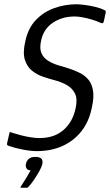

<svg xmlns="http://www.w3.org/2000/svg" viewBox="-20 -697 514 897"><path d="M13 -27 24 -75Q25 -81 28.5 -80Q32 -79 36 -77Q55 -71 78 -65Q101 -59 124 -55.5Q147 -52 164 -52Q234 -52 277 -90Q320 -128 333 -190Q343 -234 330.5 -259.5Q318 -285 292.5 -299.5Q267 -314 236 -322Q209 -329 180 -339Q151 -349 128.5 -367.5Q106 -386 96 -418.5Q86 -451 98 -503Q111 -565 147 -603Q183 -641 233 -659Q283 -677 337 -677Q351 -677 375 -674Q399 -671 424.5 -665Q450 -659 467 -650Q471 -649 473 -646.5Q475 -644 474 -639L465 -597Q462 -583 446 -592Q431 -599 409.5 -605.5Q388 -612 366.5 -616Q345 -620 329 -620Q270 -620 226.5 -590.5Q183 -561 172 -507Q164 -471 173.5 -449Q183 -427 203.5 -414Q224 -401 249 -393Q274 -385 299 -378Q327 -369 351.5 -357Q376 -345 392.5 -325.5Q409 -306 414.5 -274Q420 -242 409 -194Q396 -129 360.5 -84Q325 -39 272 -15Q219 9 152 9Q124 9 87.5 2Q51 -5 22 -15Q16 -17 14 -19.5Q12 -22 13 -27ZM178 69Q175 82 164 102Q153 122 139.5 142Q126 162 113 176Q109 180 106 180Q101 180 92.5 180Q84 180 77 180Q75 179 75.5 178Q76 177 80 170Q89 157 102 135.5Q115 114 123 99Q108 98 103.5 89Q99 80 101 69Q104 54 114.5 45Q125 36 145 36Q163 36 172 43Q181 50 178 69Z"/></svg>

Font: Glory
Style: Italic
Weight: 400
Italic angle: -12°
Designer: Robert Leuschke
Foundry: Robert Leuschke
Version: Version 1.011